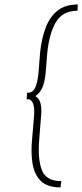

<svg xmlns="http://www.w3.org/2000/svg" viewBox="-20 -717 367 856"><path d="M249.5 118.5Q192.5 118.5 163.2 90.8Q134 63 125.5 14.5Q117 -34 123 -96L131 -189Q135.5 -233.5 128 -254Q120.5 -274.5 104.5 -274.5H98.5L101 -304H108.5Q125 -304 135.8 -324.2Q146.5 -344.5 151.5 -389.5L158.5 -479.5Q164.5 -541.5 182.5 -590.8Q200.5 -640 235.2 -668.5Q270 -697 327 -697L325.5 -669Q259.5 -669 229.5 -618.8Q199.5 -568.5 190.5 -479.5L183.5 -392Q179 -347 167.5 -323.8Q156 -300.5 140 -290.5L138 -288Q154 -280 160.8 -255.8Q167.5 -231.5 162 -186.5L155 -97Q147.5 -8.5 166.5 41Q185.5 90.5 253.5 90.5Z"/></svg>

Font: Karla ExtraLight
Style: Italic
Weight: 250
Italic angle: -8°
Designer: Jonathan Pinhorn
Version: Version 2.004;gftools[0.9.33]